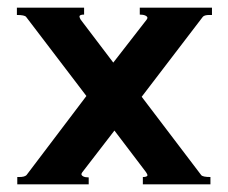

<svg xmlns="http://www.w3.org/2000/svg" viewBox="-20 -480 594 500"><path d="M532 -441H525Q512 -441 508 -436L349 -228L504 -24Q508 -19 528 -19V0H352V-19Q364 -19 364 -24Q364 -26 360 -32L278 -140L194 -31L192 -27Q192 -23 197 -20.5Q202 -18 211 -18V0H25V-19H30Q44 -19 49 -24L205 -230L48 -436Q44 -441 24 -441V-460H199V-442Q187 -442 187 -437Q187 -434 190 -429L275 -317L362 -429L364 -433Q364 -437 358.5 -439.5Q353 -442 344 -442V-460H532Z"/></svg>

Font: Aoboshi One
Style: Regular
Weight: 400
Designer: IKIMOJI
Foundry: Natsumi Matsuba
Version: Version 1.000; ttfautohint (v1.8.3)